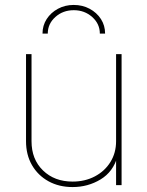

<svg xmlns="http://www.w3.org/2000/svg" viewBox="-20 -757 603 785"><path d="M276.9 7.8Q221.2 7.8 178.2 -15.9Q135.3 -39.6 110.8 -81.8Q86.4 -124 86.4 -179.7V-535.6H108.9V-179.7Q108.9 -105.5 155.8 -60.1Q202.6 -14.6 276.9 -14.6Q327.6 -14.6 367.9 -35.9Q408.2 -57.1 431.4 -94.5Q454.6 -131.8 454.6 -179.7V-535.6H477.1V0H454.6V-117.2H460.4Q442.9 -54.7 391.1 -23.4Q339.4 7.8 276.9 7.8ZM281.2 -736.8Q317.4 -736.8 346.4 -721.2Q375.5 -705.6 392.6 -679.2Q409.7 -652.8 409.7 -619.6H388.2Q388.2 -659.7 356.9 -687.5Q325.7 -715.3 281.7 -715.3Q237.3 -715.3 206.3 -687.5Q175.3 -659.7 175.3 -619.6H153.8Q153.8 -652.8 170.9 -679.2Q188 -705.6 217 -721.2Q246.1 -736.8 281.2 -736.8Z"/></svg>

Font: Inter 20pt Thin
Style: Regular
Weight: 250
Version: Version 4.001;git-66647c0bb